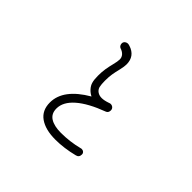

<svg xmlns="http://www.w3.org/2000/svg" viewBox="-181 -1071 1362 1362"><g transform="rotate(45 500.0 -390.0)"><path d="M723 -26Q723 3 696 9Q601 33 515 33Q415 33 358 -7Q301 -47 301 -126Q301 -261 480 -365Q457 -376 439 -396Q421 -416 415 -438Q408 -462 408 -502Q408 -541 413 -571.5Q418 -602 427 -638Q431 -653 433.5 -668Q436 -683 436 -693Q436 -714 422 -729.5Q408 -745 383 -753Q375 -756 370 -764.5Q365 -773 365 -783Q365 -796 375 -804.5Q385 -813 399 -813Q405 -813 417 -809Q455 -797 475 -770Q495 -743 495 -702Q495 -680 487 -646Q477 -606 472.5 -577.5Q468 -549 468 -512Q468 -476 473 -453Q479 -432 496.5 -420Q514 -408 539 -408Q564 -408 601 -421Q607 -424 614 -424Q628 -424 637.5 -415Q647 -406 647 -392Q647 -381 642 -372.5Q637 -364 628 -361Q499 -313 431.5 -254Q364 -195 364 -129Q364 -77 402.5 -53Q441 -29 508 -29Q598 -29 684 -51Q690 -53 693 -53Q706 -53 714.5 -45.5Q723 -38 723 -26Z"/></g></svg>

Font: Tsukimi Rounded
Style: Regular
Weight: 400
Designer: Takashi Funayama
Foundry: Takashi Funayama
Version: Version 1.032; ttfautohint (v1.8.3)